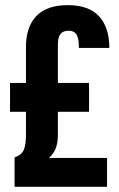

<svg xmlns="http://www.w3.org/2000/svg" viewBox="-20 -720 460 740"><path d="M168.9 -111.3H392.6V0H36.1V-113.3Q63.5 -123 71.8 -142.6Q80.1 -162.1 80.1 -203.1V-289.1H18.6V-400.4H80.1V-539.1Q80.1 -616.2 120.1 -658.2Q160.2 -700.2 241.2 -700.2Q322.3 -700.2 361.8 -657.2Q401.4 -614.3 401.4 -535.2H284.2Q284.2 -572.3 274.9 -586.9Q265.6 -601.6 245.1 -601.6Q222.7 -601.6 212.9 -588.9Q203.1 -576.2 203.1 -547.9V-400.4H323.2V-289.1H203.1V-201.2Q203.1 -169.9 194.8 -148.4Q186.5 -127 168.9 -111.3Z"/></svg>

Font: Altinn-DIN Condensed
Style: DINCondensed-Bold
Weight: 700
Width: 3
Designer: Charles Nix
Foundry: Altinn
Version: Version 2.00